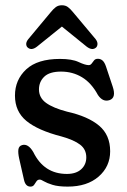

<svg xmlns="http://www.w3.org/2000/svg" viewBox="-20 -682 470 712"><path d="M228 -37Q262 -37 281 -54.2Q300 -71.5 300 -98.5Q300 -128 277.2 -145.5Q254.5 -163 208 -176Q120.5 -198.5 78 -233.5Q35.5 -268.5 35.5 -327.5Q35.5 -386 77.2 -424.8Q119 -463.5 202.5 -463.5Q247 -463.5 271.5 -452Q296 -440.5 309 -440.5Q315.5 -440.5 319.8 -446.2Q324 -452 328.8 -458Q333.5 -464 343 -464Q352.5 -464 360 -457.8Q367.5 -451.5 373 -435.5L398 -360.5Q411.5 -320 387 -311Q361.5 -302 343 -330Q319 -374.5 284.2 -395.5Q249.5 -416.5 206.5 -416.5Q163.5 -416.5 144 -397.5Q124.5 -378.5 124.5 -350.5Q124.5 -319.5 150.8 -300.5Q177 -281.5 228.5 -268Q306.5 -250.5 347.5 -216Q388.5 -181.5 388.5 -121Q388.5 -64.5 345.8 -27.2Q303 10 231 10Q196 10 175 3.5Q154 -3 143.2 -9.5Q132.5 -16 127.5 -16Q119.5 -16 115.2 -9.5Q111 -3 106.5 3.5Q102 10 93 10Q74.5 10 69 -15L51 -94.5Q46.5 -115 48.2 -127.8Q50 -140.5 62 -144Q84.5 -150.5 103.5 -118Q143 -37 228 -37ZM117 -509Q97 -493.5 83 -505.5Q77.5 -510 77.2 -518.5Q77 -527 85 -537L167.5 -636Q177.5 -648.5 186.8 -655.5Q196 -662.5 209.5 -662.5Q223 -662.5 232.2 -655.5Q241.5 -648.5 251.5 -636L334.5 -537Q342 -527 341.5 -518.5Q341 -510 336 -505.5Q322 -493.5 301.5 -509L209.5 -583.5Z"/></svg>

Font: Fraunces 72pt SuperSoft
Style: Regular
Weight: 400
Version: Version 1.000;[b76b70a41]